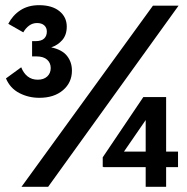

<svg xmlns="http://www.w3.org/2000/svg" viewBox="-20 -722 723 742"><path d="M132 -344Q90 -344 54.5 -362.5Q19 -381 3 -419L62 -462Q71 -439 87 -426.5Q103 -414 126 -414Q149 -414 162.5 -426.5Q176 -439 176 -459Q176 -479 162 -491.5Q148 -504 121 -504H104V-563H117Q140 -563 150.5 -573Q161 -583 161 -600Q161 -615 151 -624Q141 -633 123 -633Q106 -633 92.5 -623Q79 -613 70 -597L12 -630Q29 -663 59 -682.5Q89 -702 131 -702Q181 -702 209.5 -679Q238 -656 238 -619Q238 -587 220.5 -567Q203 -547 178 -539Q220 -530 239 -506Q258 -482 258 -449Q258 -403 223.5 -373.5Q189 -344 132 -344ZM166 0H63L571 -700H670ZM622 -136H668V-76H622V0H543V-76H380V-77H377V-114L534 -347H622ZM543 -136V-258L459 -136Z"/></svg>

Font: Tilda Sans Semibold
Style: Regular
Weight: 600
Designer: ParaType Ltd
Foundry: ParaType Ltd
Version: Version 1.009